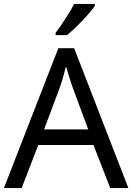

<svg xmlns="http://www.w3.org/2000/svg" viewBox="-20 -964 679 984"><path d="M545 0 459 -221H176L91 0H0L279 -717H360L638 0ZM352 -517Q349 -525 342 -546Q335 -567 328.5 -589.5Q322 -612 318 -624Q313 -604 307.5 -583.5Q302 -563 296.5 -546Q291 -529 287 -517L206 -301H432ZM466 -934Q457 -920 440 -900Q423 -880 402.5 -858.5Q382 -837 361.5 -817.5Q341 -798 323 -784H265V-796Q280 -815 297.5 -841Q315 -867 332 -894.5Q349 -922 360 -944H466Z"/></svg>

Font: Noto Sans Gujarati
Style: Regular
Weight: 400
Designer: Jelle Bosma - Monotype Design Team, Universal Thirst
Foundry: Monotype Imaging Inc.
Version: Version 2.102